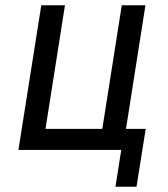

<svg xmlns="http://www.w3.org/2000/svg" viewBox="-20 -570 640 730"><path d="M419 140 441 0H50L137 -550H227L153 -80H369L443 -550H533L459 -80H534L499 140Z"/></svg>

Font: NKDuy Mono
Style: Italic
Weight: 400
Italic angle: -9°
Monospace: yes
Designer: NKDuy
Foundry: NKDuy
Version: Version 2.251; ttfautohint (v1.8.4.7-5d5b)